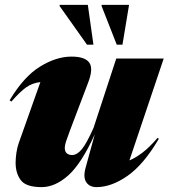

<svg xmlns="http://www.w3.org/2000/svg" viewBox="-20 -752 691 787"><path d="M331 -65 368.5 -201.5Q314 -81.5 260 -33.2Q206 15 150.5 15Q87 15 65.5 -13.2Q44 -41.5 44 -85Q44 -103 47.2 -125.5Q50.5 -148 57 -166L145.5 -415.5Q113 -412 88 -394.5Q63 -377 26.5 -335.5L19.5 -341Q77.5 -438 144 -479Q210.5 -520 273 -520Q328 -520 345.8 -495.5Q363.5 -471 341.5 -414L266 -215Q255 -186 250.2 -170.8Q245.5 -155.5 245.5 -146Q245.5 -130.5 254 -123.5Q262.5 -116.5 275.5 -116.5Q295.5 -116.5 315 -139.8Q334.5 -163 363.5 -228L456.5 -512H651L510.5 -94.5Q535 -104.5 563.5 -126Q592 -147.5 626 -187L631 -183Q569 -77.5 502.8 -31.2Q436.5 15 375.5 15Q347 15 333.5 -5.2Q320 -25.5 331 -65ZM363 -569H336.5L224.5 -727V-732H340ZM482 -569H458.5L396.5 -727V-732H509Z"/></svg>

Font: Newsreader 72pt ExtraBold
Style: Italic
Weight: 800
Italic angle: -17°
Designer: Hugues Gentile
Foundry: Production Type
Version: Version 1.003; ttfautohint (v1.8.3)